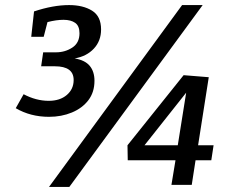

<svg xmlns="http://www.w3.org/2000/svg" viewBox="-20 -728 917 756"><path d="M173 -268Q100 -268 42 -302L73 -357Q122 -331 172 -331Q216 -331 243 -354Q270 -377 270 -413Q270 -467 196 -467H142L150 -522H201Q236 -522 264.5 -540.5Q293 -559 293 -597Q293 -626 276 -638Q259 -650 230 -650Q202 -650 167 -641L152 -583H103L114 -683Q189 -708 252 -708Q307 -708 342.5 -686Q378 -664 378 -612Q378 -567 349.5 -536.5Q321 -506 274 -498Q315 -491 333.5 -468.5Q352 -446 352 -410Q352 -365 328 -333.5Q304 -302 263 -285Q222 -268 173 -268ZM173 8 697 -708H778L253 8ZM812 -97H750L735 0H655L671 -97H483L482 -156L703 -432L802 -424L760 -156H821ZM549 -156H680L713 -363Z"/></svg>

Font: Bitter Medium
Style: Italic
Weight: 500
Italic angle: -9°
Designer: Sol Matas, and Bitter project Authors
Foundry: Sol Matas
Version: Version 2.001